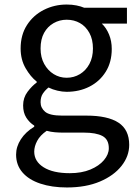

<svg xmlns="http://www.w3.org/2000/svg" viewBox="-20 -577 604 847"><path d="M275 250Q209 250 158 233Q107 216 79 183.5Q51 151 51 105Q51 70 72 37.5Q93 5 131 -18V-23Q110 -36 96 -58Q82 -80 82 -112Q82 -146 101.5 -172Q121 -198 142 -213V-217Q115 -238 93 -276Q71 -314 71 -363Q71 -423 99 -466.5Q127 -510 173.5 -533.5Q220 -557 274 -557Q298 -557 317.5 -553Q337 -549 351 -543H540V-473H429Q449 -454 461 -425Q473 -396 473 -361Q473 -303 446.5 -260.5Q420 -218 375 -195Q330 -172 274 -172Q255 -172 233.5 -177Q212 -182 194 -191Q179 -179 169 -164Q159 -149 159 -126Q159 -101 179 -84Q199 -67 254 -67H361Q455 -67 502.5 -36Q550 -5 550 62Q550 112 516 155Q482 198 420.5 224Q359 250 275 250ZM274 -234Q306 -234 332.5 -250Q359 -266 374.5 -295Q390 -324 390 -363Q390 -403 374.5 -431.5Q359 -460 333 -475Q307 -490 274 -490Q243 -490 216.5 -475Q190 -460 174.5 -432Q159 -404 159 -363Q159 -324 175 -295Q191 -266 217 -250Q243 -234 274 -234ZM288 187Q340 187 378.5 171Q417 155 438.5 129.5Q460 104 460 77Q460 38 432 23Q404 8 350 8H256Q241 8 222.5 6.5Q204 5 186 0Q157 20 144 44.5Q131 69 131 92Q131 135 172.5 161Q214 187 288 187Z"/></svg>

Font: Noto Sans TC Thin
Style: Regular
Weight: 400
Version: Version 2.004-H2;hotconv 1.0.118;makeotfexe 2.5.65603